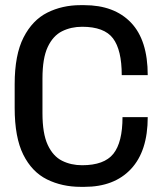

<svg xmlns="http://www.w3.org/2000/svg" viewBox="-20 -716 640 746"><path d="M294 10Q221 10 162.5 -19Q104 -48 70.5 -115Q37 -182 37 -297V-389Q37 -503 71.5 -570.5Q106 -638 164 -667Q222 -696 293 -696H307Q424 -696 489 -628Q554 -560 554 -424H453Q453 -522 419 -567Q385 -612 299 -612Q256 -612 221 -594.5Q186 -577 165.5 -533.5Q145 -490 145 -411V-276Q145 -197 165.5 -153Q186 -109 221 -91.5Q256 -74 299 -74Q385 -74 420.5 -118.5Q456 -163 456 -261H554Q554 -129 489 -59.5Q424 10 308 10Z"/></svg>

Font: Chivo Mono
Style: Regular
Weight: 400
Monospace: yes
Designer: Hector Gatti
Foundry: Omnibus-Type
Version: Version 1.008; ttfautohint (v1.8.4.7-5d5b)